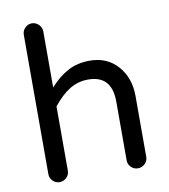

<svg xmlns="http://www.w3.org/2000/svg" viewBox="-83 -805 775 881"><g transform="rotate(-10 304.5 -365.0)"><path d="M535.2 -324.2V-40Q535.2 -21.5 521.5 -8.3Q507.8 4.9 488.8 4.9Q470.2 4.9 457 -8.3Q443.8 -21.5 443.8 -40V-314Q443.8 -436 334 -436Q286.1 -436 246.8 -411.6Q207.5 -387.2 169.9 -339.8V-40Q169.9 -21.5 156.2 -8.3Q142.6 4.9 124 4.9Q105.5 4.9 92.3 -8.3Q79.1 -21.5 79.1 -40V-689Q79.1 -707.5 92.3 -721.2Q105.5 -734.9 124 -734.9Q142.6 -734.9 156.2 -721.2Q169.9 -707.5 169.9 -689V-428.2Q210.9 -473.6 254.9 -496.8Q298.8 -520 356 -520Q437 -520 486.1 -464.1Q535.2 -408.2 535.2 -324.2Z"/></g></svg>

Font: Aka-Acid-Varela
Style: Regular
Weight: 400
Designer: Joe Prince, Avraham Cornfeld, Cyberella
Foundry: Joe Prince, Avraham Cornfeld, Cyberella
Version: Version 2.000; ttfautohint (v1.5.33-1714) -l 8 -r 50 -G 200 